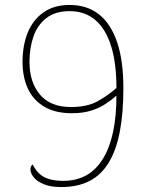

<svg xmlns="http://www.w3.org/2000/svg" viewBox="-20 -744 599 775"><path d="M227 11Q184 11 156.5 -0.5Q129 -12 116 -28.5Q103 -45 103 -60Q103 -68 105.5 -73Q108 -78 112 -80Q124 -56 140.5 -41.5Q157 -27 180.5 -20.5Q204 -14 235 -14Q341 -14 395.5 -103Q450 -192 450 -358Q431 -341 406 -324.5Q381 -308 348 -297.5Q315 -287 270 -287Q202 -287 157.5 -314Q113 -341 92 -387.5Q71 -434 71 -494Q71 -561 92 -612.5Q113 -664 155.5 -694Q198 -724 261 -724Q331 -724 379 -686.5Q427 -649 452.5 -574.5Q478 -500 478 -388Q478 -289 464 -214.5Q450 -140 420 -89.5Q390 -39 342.5 -14Q295 11 227 11ZM266 -312Q331 -312 372.5 -334.5Q414 -357 450 -389Q450 -489 428.5 -558Q407 -627 365 -663Q323 -699 261 -699Q203 -699 167 -671Q131 -643 115 -596.5Q99 -550 99 -494Q99 -412 141.5 -362Q184 -312 266 -312Z"/></svg>

Font: Noto Serif Hebrew Thin
Style: Regular
Weight: 250
Version: Version 2.003